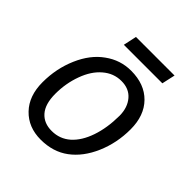

<svg xmlns="http://www.w3.org/2000/svg" viewBox="-188 -802 936 936"><g transform="rotate(45 280.5 -333.5)"><path d="M429.2 -347.2Q428.7 -403.3 398.4 -438.5Q368.2 -473.6 315.4 -473.1Q262.7 -473.1 220.7 -437Q178.7 -401.4 155.3 -336.9Q131.8 -272.5 131.8 -201.2Q131.8 -129.9 163.1 -94.7Q194.3 -59.6 248 -60.1Q302.7 -60.1 343.3 -95.7Q383.8 -131.8 406.2 -197.3Q428.7 -262.7 429.2 -347.2ZM314 -542Q406.7 -542 460.4 -487.3Q514.2 -432.6 514.2 -337.9Q514.2 -244.1 479 -162.6Q443.8 -81.1 383.8 -36.6Q324.2 7.8 239.3 7.8Q154.3 7.8 101.1 -47.4Q47.9 -102.5 47.9 -196.8Q47.9 -291 83.5 -373Q119.1 -455.1 179.7 -498Q240.2 -542 314 -542ZM213.9 -674.8H480L464.8 -606H199.2Z"/></g></svg>

Font: OpenSans-Italic
Style: Italic
Weight: 400
Italic angle: -12°
Foundry: Ascender Corporation
Version: Version 1.10